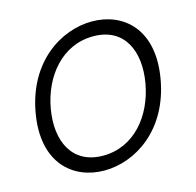

<svg xmlns="http://www.w3.org/2000/svg" viewBox="-106 -827 975 954"><g transform="rotate(-15 381.5 -350.0)"><path d="M317 16C477 16 659 -100 703 -350C747 -600 607 -716 447 -716C287 -716 104 -600 60 -350C16 -100 157 16 317 16ZM138 -350C166 -510 274 -643 434 -643C594 -643 653 -510 625 -350C597 -190 490 -57 330 -57C170 -57 110 -190 138 -350Z"/></g></svg>

Font: Uncut Sans
Style: Italic
Weight: 400
Italic angle: -10°
Designer: Kasper Nordkvist
Foundry: Uncut Type
Version: Version 1.111;FEAKit 1.0